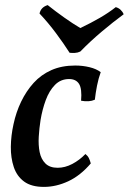

<svg xmlns="http://www.w3.org/2000/svg" viewBox="-20 -724 505 753"><path d="M152 9Q103 9 74.5 -12Q46 -33 34 -69Q22 -105 22.5 -148.5Q23 -192 33 -237Q43 -284 63 -325.5Q83 -367 112 -399Q141 -431 181.5 -449Q222 -467 275 -467Q304 -467 331 -460.5Q358 -454 375 -441Q366 -416 360.5 -388Q355 -360 352 -333Q330 -323 298 -329Q302 -376 290 -395Q278 -414 251 -414Q218 -414 195.5 -391Q173 -368 159.5 -331.5Q146 -295 139 -253Q134 -221 132 -188Q130 -155 135.5 -127.5Q141 -100 158 -83Q175 -66 206 -66Q235 -66 263.5 -81Q292 -96 315 -120Q324 -113 328.5 -104Q333 -95 336 -83Q295 -35 247.5 -13Q200 9 152 9ZM253 -517Q230 -553 199.5 -594Q169 -635 135 -671Q138 -684 146 -692Q154 -700 167 -704Q197 -680 231.5 -655.5Q266 -631 295 -614Q337 -634 371.5 -654Q406 -674 434 -696Q445 -693 453 -685.5Q461 -678 465 -668Q424 -638 379 -600Q334 -562 295 -522Q285 -517 273.5 -516.5Q262 -516 253 -517Z"/></svg>

Font: Vollkorn Medium
Style: Italic
Weight: 500
Italic angle: -11°
Designer: Friedrich Althausen
Foundry: Friedrich Althausen
Version: Version 5.000